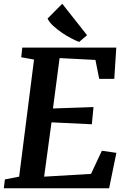

<svg xmlns="http://www.w3.org/2000/svg" viewBox="-27 -1000 669 1020"><path d="M393.6 -777.3Q376 -783.7 351.1 -796.6Q326.2 -809.6 301.5 -826.4Q276.9 -843.3 255.9 -862.5Q234.9 -881.8 225.6 -901.4L303.7 -980L435.5 -813ZM-1 -46.9 74.7 -61.5 153.8 -683.6 85.9 -695.8 91.3 -747.1H590.8L580.1 -581.1H500L480 -681.6L289.6 -691.4L254.4 -423.8L469.7 -431.2L460.9 -339.8L246.6 -350.1L207.5 -61.5L456.5 -76.2L514.2 -199.2L591.3 -188L552.7 0H-6.8Z"/></svg>

Font: Brush Lettering One
Style: Bold Italic
Weight: 400
Italic angle: -7°
Designer: Eben Sorkin
Foundry: Eben Sorkin
Version: Version 1.001